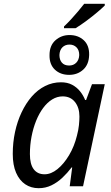

<svg xmlns="http://www.w3.org/2000/svg" viewBox="-20 -978 581 1008"><path d="M183 10Q143 10 112.5 -10.5Q82 -31 64.5 -71Q47 -111 47 -170Q47 -230 59 -285.5Q71 -341 93.5 -388.5Q116 -436 147 -471.5Q178 -507 217 -526.5Q256 -546 300 -546Q334 -546 358.5 -533Q383 -520 400 -499Q417 -478 427 -453H432L463 -536H530L416 0H346L359 -99H356Q334 -70 307.5 -45Q281 -20 250 -5Q219 10 183 10ZM214 -63Q248 -63 281.5 -90Q315 -117 342.5 -163Q370 -209 384 -266Q392 -296 394.5 -321.5Q397 -347 397 -366Q397 -413 373.5 -442.5Q350 -472 309 -472Q280 -472 254 -456Q228 -440 206.5 -411Q185 -382 169.5 -343.5Q154 -305 145.5 -260.5Q137 -216 137 -169Q137 -116 157 -89.5Q177 -63 214 -63ZM343 -585Q297 -585 268 -612.5Q239 -640 240 -689Q240 -739 271 -766.5Q302 -794 345 -794Q390 -794 419.5 -767Q449 -740 448 -690Q447 -640 417 -612.5Q387 -585 343 -585ZM343 -634Q366 -634 380.5 -649Q395 -664 396 -689Q396 -715 381.5 -729.5Q367 -744 345 -744Q322 -744 307.5 -729.5Q293 -715 292 -689Q292 -664 305 -649Q318 -634 343 -634ZM316 -839Q333 -855 352.5 -876Q372 -897 390 -918.5Q408 -940 422 -958H530V-949Q517 -936 490.5 -913.5Q464 -891 433.5 -868.5Q403 -846 377 -830H316Z"/></svg>

Font: Noto Sans Display
Style: Italic
Weight: 400
Italic angle: -12°
Designer: Monotype Design Team
Foundry: Monotype Imaging Inc.
Version: Version 2.003